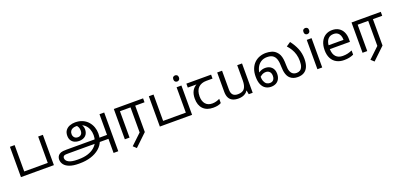

<svg xmlns="http://www.w3.org/2000/svg" viewBox="20 -1911 6845 3298"><g transform="rotate(-20 3442.0 -262.5)"><path d="M88 0V-554H174V-72H604V-554H690V0Z M1099 124Q1002 124 937 100.5Q872 77 839.5 35.5Q807 -6 807 -60Q807 -85 818 -109Q829 -133 852 -149Q865 -158 880 -164Q895 -170 919.5 -173Q944 -176 984 -176H1731L1734 -104H995Q964 -104 947.5 -103Q931 -102 923 -99Q915 -96 907 -90Q892 -78 892 -56Q892 -7 945 22Q998 51 1105 51H1122Q1223 51 1295.5 27.5Q1368 4 1415.5 -37Q1463 -78 1487 -130L1491 -149Q1500 -174 1504 -199.5Q1508 -225 1508 -251Q1508 -309 1488 -361Q1468 -413 1426.5 -448.5Q1385 -484 1320 -494Q1307 -496 1295.5 -496.5Q1284 -497 1271 -497Q1240 -497 1214 -486Q1188 -475 1172.5 -453Q1157 -431 1157 -397Q1157 -360 1179.5 -334.5Q1202 -309 1243 -309Q1281 -309 1303.5 -332.5Q1326 -356 1326 -400Q1326 -433 1315.5 -459.5Q1305 -486 1279 -510L1336 -527Q1354 -512 1369.5 -492Q1385 -472 1394.5 -447.5Q1404 -423 1404 -396Q1404 -361 1393.5 -332.5Q1383 -304 1362 -283.5Q1341 -263 1310.5 -252Q1280 -241 1241 -241Q1196 -241 1159 -258Q1122 -275 1100 -309Q1078 -343 1078 -393Q1078 -455 1107 -493Q1136 -531 1182.5 -548.5Q1229 -566 1281 -566Q1358 -566 1416.5 -540Q1475 -514 1514.5 -469Q1554 -424 1574 -368Q1594 -312 1594 -252Q1594 -225 1591 -199.5Q1588 -174 1582 -150L1576 -128Q1548 -46 1482.5 10Q1417 66 1324.5 95Q1232 124 1120 124ZM1725 154V-554H1811V154Z M2130 212 2073 159 2266 -24V-482H2073V0H1987V-554H2522V-482H2352V0Z M2627 0V-554H2713V-72H3215V0Z M3216 -536V0H3128V-536ZM3173 -737Q3193 -737 3208.5 -723.5Q3224 -710 3224 -681Q3224 -653 3208.5 -639Q3193 -625 3173 -625Q3151 -625 3136 -639Q3121 -653 3121 -681Q3121 -710 3136 -723.5Q3151 -737 3173 -737Z M3602 10Q3484 10 3419 -57Q3354 -124 3354 -245Q3354 -325 3383 -380.5Q3412 -436 3466 -465H3307V-537H3759V-465H3646Q3552 -465 3498.5 -411.5Q3445 -358 3445 -252Q3445 -165 3488 -114.5Q3531 -64 3611 -64Q3648 -64 3682 -73.5Q3716 -83 3748 -99V-21Q3719 -5 3684 2.5Q3649 10 3602 10Z M4324 -536V0H4252L4239 -71H4235Q4218 -43 4191 -25Q4164 -7 4132 1.5Q4100 10 4065 10Q4001 10 3957.5 -10.5Q3914 -31 3892 -74Q3870 -117 3870 -185V-536H3959V-191Q3959 -127 3988 -95Q4017 -63 4078 -63Q4167 -63 4201.5 -113Q4236 -163 4236 -257V-536Z M4658 12Q4605 12 4561 -14Q4517 -40 4491.5 -96.5Q4466 -153 4466 -242Q4466 -323 4490 -384Q4514 -445 4556 -485.5Q4598 -526 4652.5 -546Q4707 -566 4768 -566Q4816 -566 4866 -553Q4916 -540 4954 -502Q4982 -475 4997.5 -440Q5013 -405 5019.5 -359Q5026 -313 5026 -252Q5026 -217 5029.5 -188Q5033 -159 5042 -136Q5051 -113 5067 -95Q5082 -79 5103 -70.5Q5124 -62 5153 -62Q5186 -62 5213 -78Q5240 -94 5256 -132Q5272 -170 5272 -237Q5272 -303 5256 -359Q5240 -415 5211.5 -461.5Q5183 -508 5147 -547L5225 -600Q5287 -521 5323 -434Q5359 -347 5359 -244Q5359 -159 5334.5 -102Q5310 -45 5263 -16.5Q5216 12 5146 12Q5103 12 5067.5 -0.5Q5032 -13 5006 -38Q4974 -68 4957 -121Q4940 -174 4939 -250Q4939 -286 4935 -324Q4931 -362 4919 -396.5Q4907 -431 4881 -455Q4861 -473 4833 -482.5Q4805 -492 4764 -492Q4695 -492 4646 -458.5Q4597 -425 4571 -366.5Q4545 -308 4545 -232Q4545 -168 4560.5 -129Q4576 -90 4602.5 -73Q4629 -56 4662 -56Q4689 -56 4708.5 -67.5Q4728 -79 4738.5 -101Q4749 -123 4749 -155Q4749 -205 4723 -231.5Q4697 -258 4656 -258Q4616 -258 4581 -237Q4546 -216 4517 -184L4502 -248Q4532 -283 4576.5 -305.5Q4621 -328 4670 -328Q4742 -328 4786.5 -284Q4831 -240 4831 -165Q4831 -110 4810 -70Q4789 -30 4750.5 -9Q4712 12 4658 12Z M5595 -536V0H5507V-536ZM5552 -737Q5572 -737 5587.5 -723.5Q5603 -710 5603 -681Q5603 -653 5587.5 -639Q5572 -625 5552 -625Q5530 -625 5515 -639Q5500 -653 5500 -681Q5500 -710 5515 -723.5Q5530 -737 5552 -737Z M5972 -546Q6041 -546 6090.5 -516Q6140 -486 6166.5 -431.5Q6193 -377 6193 -304V-251H5826Q5828 -160 5872.5 -112.5Q5917 -65 5997 -65Q6048 -65 6087.5 -74.5Q6127 -84 6169 -102V-25Q6128 -7 6088 1.5Q6048 10 5993 10Q5917 10 5858.5 -21Q5800 -52 5767.5 -113.5Q5735 -175 5735 -264Q5735 -352 5764.5 -415Q5794 -478 5847.5 -512Q5901 -546 5972 -546ZM5971 -474Q5908 -474 5871.5 -433.5Q5835 -393 5828 -321H6101Q6101 -367 6087 -401Q6073 -435 6044.5 -454.5Q6016 -474 5971 -474Z M6475 212 6418 159 6611 -24V-482H6418V0H6332V-554H6867V-482H6697V0Z"/></g></svg>

Font: tamil25
Style: Book
Weight: 400
Designer: Jelle Bosma - Monotype Design Team
Foundry: Monotype Imaging Inc.
Version: Version 2.003